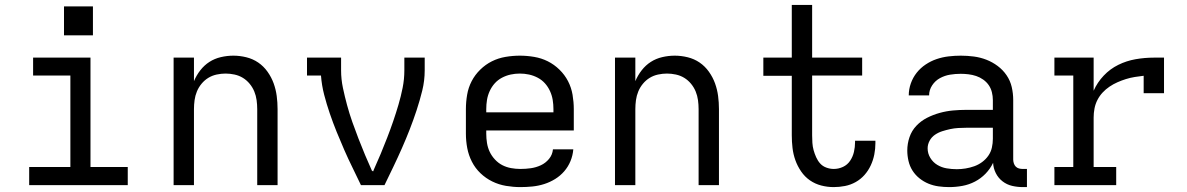

<svg xmlns="http://www.w3.org/2000/svg" viewBox="-20 -755 4840 783"><path d="M99 0V-74H267V-447H115V-520H349V-74H501V0ZM241 -611V-729H359V-611Z M688 0V-520H771V-424Q781 -448 797 -468.5Q813 -489 834 -502.5Q855 -516 880.5 -522Q906 -528 932 -528Q958 -528 984.5 -521.5Q1011 -515 1033 -500Q1055 -485 1071 -462.5Q1087 -440 1096 -415Q1105 -390 1108.5 -363.5Q1112 -337 1112 -310V0H1029V-310Q1029 -328 1026.5 -346.5Q1024 -365 1017 -382Q1010 -399 998 -413.5Q986 -428 970.5 -437.5Q955 -447 936.5 -451Q918 -455 900 -455Q882 -455 863.5 -451Q845 -447 829.5 -437.5Q814 -428 802 -413.5Q790 -399 783 -382Q776 -365 773.5 -346.5Q771 -328 771 -310V0Z M1452 0Q1435 -36 1417.5 -71.5Q1400 -107 1384 -143.5Q1368 -180 1353 -217Q1338 -254 1325 -292Q1312 -330 1302 -368.5Q1292 -407 1289 -447H1232V-520H1371V-468Q1371 -432 1378.5 -396.5Q1386 -361 1395.5 -326Q1405 -291 1417 -257Q1429 -223 1442 -189.5Q1455 -156 1469 -122.5Q1483 -89 1498 -56L1500 -59L1502 -56L1504 -62Q1519 -95 1532.5 -127.5Q1546 -160 1559 -193.5Q1572 -227 1583.5 -260.5Q1595 -294 1605 -328Q1615 -362 1622 -397Q1629 -432 1629 -468V-520H1712V-468Q1712 -426 1702 -385.5Q1692 -345 1679 -305.5Q1666 -266 1651 -227.5Q1636 -189 1619 -150.5Q1602 -112 1584 -74.5Q1566 -37 1548 0Z M2102 8Q2073 8 2043.5 3Q2014 -2 1987.5 -15Q1961 -28 1939.5 -48.5Q1918 -69 1904.5 -95.5Q1891 -122 1885.5 -151Q1880 -180 1880 -210V-310Q1880 -339 1885 -368.5Q1890 -398 1903.5 -424Q1917 -450 1938.5 -471Q1960 -492 1986 -505Q2012 -518 2041.5 -523Q2071 -528 2100 -528Q2129 -528 2158.5 -523Q2188 -518 2214 -505Q2240 -492 2261.5 -471Q2283 -450 2296.5 -424Q2310 -398 2315 -368.5Q2320 -339 2320 -310V-223H1963V-210Q1963 -191 1966 -172Q1969 -153 1977 -136Q1985 -119 1998.5 -104.5Q2012 -90 2028.5 -81.5Q2045 -73 2064 -69.5Q2083 -66 2102 -66Q2124 -66 2145 -69Q2166 -72 2185.5 -81Q2205 -90 2219 -107Q2233 -124 2235 -146H2318Q2316 -121 2306.5 -98Q2297 -75 2281 -56.5Q2265 -38 2244 -25Q2223 -12 2199.5 -4.5Q2176 3 2151.5 5.5Q2127 8 2102 8ZM1963 -297H2237V-310Q2237 -329 2234 -347.5Q2231 -366 2223 -383.5Q2215 -401 2202.5 -415Q2190 -429 2173 -438Q2156 -447 2137.5 -451Q2119 -455 2100 -455Q2081 -455 2062.5 -451Q2044 -447 2027 -438Q2010 -429 1997.5 -415Q1985 -401 1977 -383.5Q1969 -366 1966 -347.5Q1963 -329 1963 -310Z M2488 0V-520H2571V-424Q2581 -448 2597 -468.5Q2613 -489 2634 -502.5Q2655 -516 2680.5 -522Q2706 -528 2732 -528Q2758 -528 2784.5 -521.5Q2811 -515 2833 -500Q2855 -485 2871 -462.5Q2887 -440 2896 -415Q2905 -390 2908.5 -363.5Q2912 -337 2912 -310V0H2829V-310Q2829 -328 2826.5 -346.5Q2824 -365 2817 -382Q2810 -399 2798 -413.5Q2786 -428 2770.5 -437.5Q2755 -447 2736.5 -451Q2718 -455 2700 -455Q2682 -455 2663.5 -451Q2645 -447 2629.5 -437.5Q2614 -428 2602 -413.5Q2590 -399 2583 -382Q2576 -365 2573.5 -346.5Q2571 -328 2571 -310V0Z M3380 8Q3354 8 3329 1.5Q3304 -5 3283 -19.5Q3262 -34 3247 -56Q3232 -78 3223.5 -102Q3215 -126 3212 -151.5Q3209 -177 3209 -203V-446H3093V-520H3209V-735H3292V-520H3496V-447H3292V-203Q3292 -188 3293 -172.5Q3294 -157 3298 -142.5Q3302 -128 3308.5 -113.5Q3315 -99 3325 -88Q3335 -77 3350 -71.5Q3365 -66 3380 -66Q3400 -66 3418 -74.5Q3436 -83 3447 -99.5Q3458 -116 3462.5 -135.5Q3467 -155 3467 -175V-181H3550V-171Q3550 -148 3545.5 -125Q3541 -102 3531 -80.5Q3521 -59 3505.5 -41.5Q3490 -24 3469.5 -12.5Q3449 -1 3426 3.5Q3403 8 3380 8Z M3851 8Q3829 8 3807.5 5Q3786 2 3766.5 -6Q3747 -14 3730 -27.5Q3713 -41 3701.5 -59Q3690 -77 3685 -98.5Q3680 -120 3680 -141Q3680 -169 3689 -195.5Q3698 -222 3717 -242Q3736 -262 3760.5 -274.5Q3785 -287 3812 -294.5Q3839 -302 3866.5 -304.5Q3894 -307 3921 -307H4029V-347Q4029 -363 4025 -379Q4021 -395 4012 -408Q4003 -421 3989.5 -430.5Q3976 -440 3961 -445Q3946 -450 3930 -452Q3914 -454 3898 -454Q3876 -454 3854.5 -450.5Q3833 -447 3813.5 -436.5Q3794 -426 3781.5 -407Q3769 -388 3769 -366H3686Q3686 -391 3694.5 -415Q3703 -439 3718.5 -458.5Q3734 -478 3755 -492Q3776 -506 3799.5 -514Q3823 -522 3848 -525Q3873 -528 3898 -528Q3925 -528 3951.5 -524.5Q3978 -521 4002.5 -511.5Q4027 -502 4048.5 -486Q4070 -470 4085 -448Q4100 -426 4106 -400Q4112 -374 4112 -347V-104Q4112 -97 4114.5 -89Q4117 -81 4122.5 -75.5Q4128 -70 4135.5 -68Q4143 -66 4151 -66H4168V8H4151Q4129 8 4107.5 3Q4086 -2 4068.5 -15.5Q4051 -29 4041 -49Q4031 -69 4030 -91Q4018 -66 3999 -46.5Q3980 -27 3956 -14.5Q3932 -2 3905 3Q3878 8 3851 8ZM3882 -65Q3900 -65 3918 -68Q3936 -71 3953 -77Q3970 -83 3985 -94Q4000 -105 4010.5 -120Q4021 -135 4025 -153Q4029 -171 4029 -189V-234H3921Q3905 -234 3888 -233Q3871 -232 3855 -228.5Q3839 -225 3823 -220Q3807 -215 3793 -205.5Q3779 -196 3771 -181Q3763 -166 3763 -150Q3763 -129 3774 -111Q3785 -93 3802.5 -82.5Q3820 -72 3840.5 -68.5Q3861 -65 3882 -65Z M4280 0V-74H4357V-447H4280V-520H4440V-385Q4455 -419 4481 -446.5Q4507 -474 4540.5 -490.5Q4574 -507 4611 -513.5Q4648 -520 4686 -520H4727V-375H4644V-446Q4626 -444 4607.5 -441Q4589 -438 4571.5 -432.5Q4554 -427 4537 -419.5Q4520 -412 4504.5 -401.5Q4489 -391 4476.5 -377.5Q4464 -364 4455.5 -347.5Q4447 -331 4443.5 -312.5Q4440 -294 4440 -276V-74H4532V0Z"/></svg>

Font: Nova Nerd Font
Style: Regular
Weight: 400
Designer: Belleve Invis
Foundry: Belleve Invis
Version: Version 24.1.4; ttfautohint (v1.8.4);Nerd Fonts 3.1.1